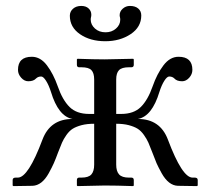

<svg xmlns="http://www.w3.org/2000/svg" viewBox="-20 -630 713 651"><path d="M459 -577.6Q459 -538.1 422.9 -514.2Q386.7 -490.2 336.9 -490.2Q286.1 -490.2 251.5 -513.9Q216.8 -537.6 216.8 -576.7Q216.8 -590.8 227.5 -600.3Q238.3 -609.9 255.4 -609.9Q271.5 -609.9 280.5 -601.3Q289.6 -592.8 289.6 -580.1Q289.6 -575.2 288.6 -571.8Q287.6 -568.4 287.6 -563.5Q287.6 -546.4 301.8 -533.4Q315.9 -520.5 337.9 -520.5Q358.9 -520.5 373.3 -533.2Q387.7 -545.9 387.7 -563Q387.7 -568.4 386.7 -571.8Q385.7 -574.7 385.7 -578.6Q385.7 -591.3 396.2 -600.6Q406.7 -609.9 420.4 -609.9Q438.5 -609.9 448.7 -601.1Q459 -592.3 459 -577.6ZM374 -210.4V-71.8Q374 -49.3 383.8 -38.6Q393.6 -27.8 417 -27.8H425.3Q433.6 -27.8 433.6 -19.5V-1L431.6 1Q374 -1 335 -1L242.7 1L240.7 -1V-19.5Q240.7 -27.8 248.5 -27.8H256.3Q280.3 -27.8 289.8 -38.6Q299.3 -49.3 299.3 -71.8V-210.4Q274.9 -210.4 256.6 -205.6Q238.3 -200.7 226.8 -193.6Q215.3 -186.5 205.3 -172.4Q195.3 -158.2 190.2 -146.2Q185.1 -134.3 176.8 -112.8Q168.5 -90.3 162.6 -76.9Q156.7 -63.5 145.3 -42.7Q133.8 -22 119.9 -11.2Q106 -0.5 90.3 0L25.4 1L22.9 -1V-19.5Q22.9 -27.8 33.2 -27.8H40.5Q75.7 -27.8 124 -156.7Q150.4 -226.6 225.6 -226.6Q177.7 -235.8 152.8 -318.4Q145.5 -341.3 136.2 -356Q127 -370.6 119.6 -370.6Q108.9 -370.6 102.1 -363.8Q93.8 -354.5 75.7 -354.5Q62.5 -354.5 51.8 -366.5Q41 -378.4 41 -393.1Q41 -437.5 87.9 -437.5Q117.2 -437.5 139.2 -408.4Q161.1 -379.4 175.8 -337.4Q191.9 -291 215.8 -267.3Q239.7 -243.7 282.2 -243.7H299.3V-360.4Q299.3 -382.3 290 -392.1Q280.8 -401.9 256.3 -401.9H248.5Q240.7 -401.9 240.7 -410.2V-428.7L242.7 -430.7Q299.3 -428.7 335 -428.7L431.6 -430.7L433.6 -428.7V-410.2Q433.6 -401.9 425.3 -401.9H417Q393.1 -401.9 383.5 -392.1Q374 -382.3 374 -360.4V-243.7H391.1Q433.6 -243.7 457.5 -267.3Q481.4 -291 497.6 -337.4Q512.2 -379.4 534.2 -408.4Q556.2 -437.5 585.4 -437.5Q632.3 -437.5 632.3 -393.1Q632.3 -378.4 621.6 -366.5Q610.8 -354.5 597.7 -354.5Q579.6 -354.5 571.3 -363.8Q564.5 -370.6 553.7 -370.6Q546.4 -370.6 537.1 -356Q527.8 -341.3 520.5 -318.4Q495.6 -235.8 447.8 -226.6Q522.9 -226.6 549.3 -156.7Q597.7 -27.8 632.8 -27.8H640.1Q650.4 -27.8 650.4 -19.5V-1L647.9 1L583 0Q567.4 -0.5 553.5 -11.2Q539.6 -22 528.1 -42.7Q516.6 -63.5 510.7 -76.9Q504.9 -90.3 496.6 -112.8Q488.3 -134.3 483.2 -146.2Q478 -158.2 468 -172.4Q458 -186.5 446.5 -193.6Q435.1 -200.7 416.7 -205.6Q398.4 -210.4 374 -210.4Z"/></svg>

Font: Libertinage
Style: b
Weight: 400
Designer: OSP
Foundry: OSP
Version: Version 1.0; 2008; OFL relea